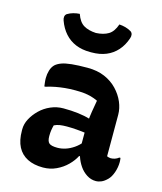

<svg xmlns="http://www.w3.org/2000/svg" viewBox="-120 -895 840 993"><g transform="rotate(15 300.0 -398.5)"><path d="M510 -354Q510 -332 510 -310Q510 -288 510 -266.5Q510 -245 510 -223Q510 -201 510 -179Q510 -167 510 -155.5Q510 -144 510 -132Q514 -130 520 -128.5Q526 -127 530 -127Q541 -127 552 -130.5Q563 -134 573 -142H579Q580 -136 580.5 -131.5Q581 -127 581 -120Q581 -92 571.5 -64.5Q562 -37 547 -22Q531 -6 516 0.5Q501 7 486 7Q460 7 437.5 -7.5Q415 -22 399.5 -44.5Q384 -67 375 -94Q366 -121 366 -145Q366 -168 366 -190.5Q366 -213 366 -233Q366 -257 368 -282Q370 -307 374.5 -335Q379 -363 385 -396Q366 -405 347.5 -410Q329 -415 308.5 -417Q288 -419 263 -419Q233 -419 208 -416.5Q183 -414 159 -409.5Q135 -405 109 -397H103Q102 -406 100.5 -417.5Q99 -429 99 -441Q99 -462 105 -482Q111 -502 124 -515Q136 -526 156 -533.5Q176 -541 210 -544.5Q244 -548 295 -548Q347 -548 386.5 -531Q426 -514 453.5 -485Q481 -456 495.5 -422Q510 -388 510 -354ZM194 -155Q194 -128 205.5 -118Q217 -108 250 -108Q271 -108 293 -115Q315 -122 337 -137Q359 -152 379 -177L387 -96H370Q357 -70 332.5 -45.5Q308 -21 275 -5.5Q242 10 204 10Q155 10 120.5 -7.5Q86 -25 68 -59.5Q50 -94 50 -147V-154Q50 -182 64.5 -209.5Q79 -237 103.5 -261Q128 -285 160.5 -299Q193 -313 228 -313Q271 -313 307.5 -308.5Q344 -304 371 -295.5Q398 -287 409 -276Q415 -271 420 -262Q425 -253 428 -240Q431 -227 431 -208Q404 -215 375.5 -219Q347 -223 320 -225Q293 -227 269 -227Q248 -227 232 -224.5Q216 -222 202 -215Q198 -200 196 -186.5Q194 -173 194 -157ZM289 -733Q329 -735 355 -750.5Q381 -766 395 -807Q412 -806 428.5 -801.5Q445 -797 460 -788Q468 -782 469.5 -772.5Q471 -763 467 -752Q454 -713 429.5 -685.5Q405 -658 371 -644Q337 -630 293 -630H285Q242 -630 208 -644Q174 -658 149.5 -685.5Q125 -713 111 -752Q107 -763 108.5 -772.5Q110 -782 118 -788Q133 -797 149.5 -801.5Q166 -806 183 -807Q197 -766 223 -750.5Q249 -735 289 -733Z"/></g></svg>

Font: Recursive Monospace Casual
Style: Bold
Weight: 700
Version: Version 1.047